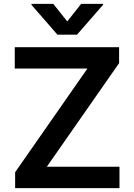

<svg xmlns="http://www.w3.org/2000/svg" viewBox="-20 -971 693 991"><path d="M58.1 0V-82L431.2 -617.2H56.2V-727.5H594.7V-645L221.7 -110.4H596.7V0ZM254.9 -951.2 327.1 -860.4 398.9 -951.2H511.7V-945.8L377.4 -792H276.4L142.6 -945.8V-951.2Z"/></svg>

Font: Inter Semi Bold
Style: Regular
Weight: 600
Designer: Rasmus Andersson
Foundry: rsms
Version: Version 4.000;git-e0f93cc